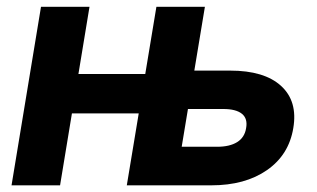

<svg xmlns="http://www.w3.org/2000/svg" viewBox="-20 -556 952 576"><path d="M468.3 0 487.8 -115.7H631.3Q668.9 -115.7 691.4 -129.6Q713.9 -143.6 718.3 -171.4Q723.6 -200.2 705.8 -214.6Q688 -229 649.9 -229H487.3L506.3 -344.2H670.4Q772.9 -344.2 823.2 -298.3Q873.5 -252.4 859.9 -171.9Q846.7 -91.3 781 -45.7Q715.3 0 613.8 0ZM14.6 0 103 -535.6H248.5L160.2 0ZM155.3 -215.8 174.3 -334H455.6L436.5 -215.8ZM360.4 0 449.2 -535.6H594.7L505.9 0Z"/></svg>

Font: Inter 20pt
Style: Bold Italic
Weight: 700
Italic angle: -9.3988°
Version: Version 4.001;git-66647c0bb